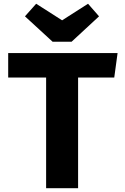

<svg xmlns="http://www.w3.org/2000/svg" viewBox="-20 -990 655 1010"><path d="M390.8 -582.1V0H222.6V-582.1H23.1V-710.8H598.5L581 -582.1ZM443.1 -970.3 501 -904.1 356.4 -770.3H256.9L111.3 -904.1L170.3 -970.3L306.7 -883.1Z"/></svg>

Font: Fira Code
Style: Bold
Weight: 700
Monospace: yes
Designer: Carrois Corporate, Edenspiekermann AG, Nikita Prokopov
Foundry: Carrois Corporate, Edenspiekermann AG, Nikita Prokopov
Version: Version 6.000; ttfautohint (v1.8.2) -l 8 -r 50 -G 200 -x 14 